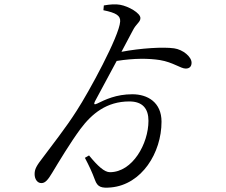

<svg xmlns="http://www.w3.org/2000/svg" viewBox="-20 -812 1040 882"><path d="M590 -672C606 -704 625 -710 625 -729C625 -752 571 -783 532 -790C511 -794 485 -792 457 -787L455 -765C514 -753 534 -740 532 -713C528 -646 388 -389 332 -303C282 -224 215 -140 179 -91C146 -49 139 -34 139 -12C139 11 152 30 171 29C188 29 201 13 219 -17C251 -70 302 -155 349 -219C402 -290 470 -346 574 -346C636 -346 662 -312 662 -257C662 -152 589 -21 485 -21C460 -21 430 -48 389 -98L370 -87C390 -49 403 -21 416 14C428 48 446 53 490 49C631 36 722 -110 722 -253C722 -342 658 -379 588 -379C513 -379 463 -354 426 -336C411 -329 411 -335 416 -346C433 -378 476 -458 516 -532C597 -545 664 -544 715 -536C775 -526 810 -497 833 -497C851 -497 860 -507 860 -524C860 -551 821 -584 780 -590C730 -597 628 -591 538 -574Z"/></svg>

Font: Noto Serif CJK JP
Style: Regular
Weight: 400
Designer: Ryoko NISHIZUKA 西塚涼子 (kana & ideographs); Frank Grießhammer (Latin, Greek & Cyrillic); Wenlong ZHANG 张文龙 (bopomofo); San
Foundry: Adobe Systems Incorporated
Version: Version 1.000;PS 1;hotconv 16.6.53;makeotf.lib2.5.65590